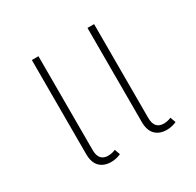

<svg xmlns="http://www.w3.org/2000/svg" viewBox="-129 -702 871 855"><g transform="rotate(-30 306.5 -275.0)"><path d="M262 -1Q238 10 212 10Q175 10 153.5 -11.5Q132 -33 132 -77V-560H166V-78Q166 -21 214 -21Q233 -21 252 -29ZM548 -1Q524 10 498 10Q461 10 439.5 -11.5Q418 -33 418 -77V-560H452V-78Q452 -21 500 -21Q519 -21 538 -29Z"/></g></svg>

Font: FiraGO UltraLight
Style: Regular
Weight: 200
Designer: bBox Type
Foundry: bBox Type GmbH
Version: Version 1.001